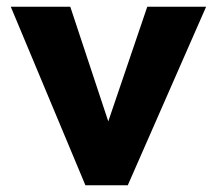

<svg xmlns="http://www.w3.org/2000/svg" viewBox="-20 -551 644 571"><path d="M234 0 12 -531H189L302 -190L418 -531H593L360 0Z"/></svg>

Font: Our Lexend
Style: Bold
Weight: 700
Designer: Bonnie Shaver-Troup, Thomas Jockin
Foundry: Lexend
Version: Version 1.007